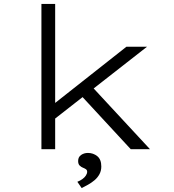

<svg xmlns="http://www.w3.org/2000/svg" viewBox="-20 -760 885 978"><path d="M248 -146 255 -231 624 -522H729ZM191 0V-740H261V0ZM646 0 376 -292 426 -343 744 0ZM396 198 374 166Q389 160 400 152Q411 144 417.5 134Q424 124 424 115Q424 106 417 101.5Q410 97 402 94Q394 91 386 83.5Q378 76 378 60Q378 40 393 29.5Q408 19 428 19Q455 19 475.5 35.5Q496 52 496 88Q496 110 486.5 127.5Q477 145 461.5 158Q446 171 429 180.5Q412 190 396 198Z"/></svg>

Font: Lexend Tera Light
Style: Regular
Weight: 300
Designer: Bonnie Shaver-Troup, Thomas Jockin
Foundry: Lexend
Version: Version 1.007